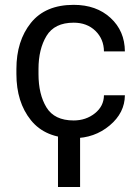

<svg xmlns="http://www.w3.org/2000/svg" viewBox="-20 -558 569 789"><path d="M282.7 -63Q333 -63 369.9 -92.3Q406.7 -121.6 407.2 -166.5H493.2Q492.7 -94.2 430.4 -42.2Q368.2 9.8 282.7 9.8Q166.5 9.8 106.9 -64.2Q47.4 -138.2 47.4 -253.9V-274.4Q47.4 -389.6 106.9 -463.9Q166.5 -538.1 282.7 -538.1Q376 -538.1 434.3 -484.4Q492.7 -430.7 493.2 -346.7H407.2Q406.7 -397.5 372.1 -431.2Q337.4 -464.8 282.7 -464.8Q204.1 -464.8 171.1 -410.4Q138.2 -356 138.2 -274.4V-253.9Q138.2 -170.4 170.9 -116.7Q203.6 -63 282.7 -63ZM309.1 210.4H218.3V-40H309.1Z"/></svg>

Font: Roboto Web
Style: Regular
Weight: 400
Designer: Google
Version: Version 1.200310; 2013